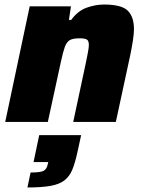

<svg xmlns="http://www.w3.org/2000/svg" viewBox="-20 -538 635 847"><path d="M3 0 111 -510H293L284 -450H294Q323 -490 362 -504Q401 -518 439 -518Q516 -518 543.5 -491Q571 -464 571 -409Q571 -389 566 -357Q561 -325 554 -292L491 0H303L359 -262Q364 -286 368 -307.5Q372 -329 372 -339Q372 -359 362.5 -364Q353 -369 331 -369Q302 -369 288 -361Q274 -353 266 -331Q258 -309 249 -267L191 0ZM101 289 115 223Q160 223 173.5 215Q187 207 191 185L193 177H128L153 58H338L321 136Q311 181 299 210.5Q287 240 264.5 257.5Q242 275 203 282Q164 289 101 289Z"/></svg>

Font: Saira ExtraBold
Style: Italic
Weight: 800
Italic angle: -12°
Designer: Hector Gatti with collaboration of the Omnibus-Type team
Foundry: Omnibus-Type
Version: Version 1.100; ttfautohint (v1.8.3)